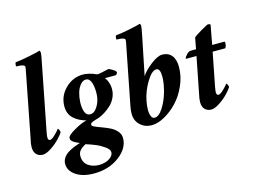

<svg xmlns="http://www.w3.org/2000/svg" viewBox="-116 -881 1715 1302"><g transform="rotate(-15 742.0 -230.0)"><path d="M122.1 -546.9Q123 -552.7 125.5 -564.7Q127.9 -576.7 129.4 -585.2Q130.9 -593.8 130.9 -598.6Q130.9 -617.2 71.3 -617.2Q69.3 -620.1 70.8 -631.3Q72.3 -642.6 75.2 -645.5Q112.8 -648.9 172.9 -661.1Q232.9 -673.3 251 -679.7Q256.8 -676.3 256.8 -661.1Q256.8 -648.9 244.1 -587.9L154.3 -128.9Q150.4 -105.5 150.4 -96.7Q150.4 -88.9 153.8 -82.5Q157.2 -76.2 164.1 -76.2Q177.7 -76.2 203.4 -101.6Q229 -127 233.4 -135.7Q237.8 -135.7 242.4 -125.5Q247.1 -115.2 247.1 -109.4Q237.8 -92.3 211.9 -65.4Q186 -38.6 151.1 -15.4Q116.2 7.8 91.8 7.8Q65.4 7.8 47.9 -9.3Q30.3 -26.4 30.3 -61.5Q30.3 -85 39.1 -120.1Z M543.9 110.4Q543.9 91.8 515.6 71.3Q487.3 50.8 455.3 37.6Q423.3 24.4 388.7 13.7Q360.8 28.3 347.4 44.2Q334 60.1 334 82Q334 127 365.5 150.4Q397 173.8 444.3 173.8Q464.8 173.8 487.1 167.2Q509.3 160.6 526.6 145.5Q543.9 130.4 543.9 110.4ZM505.9 -409.2Q483.4 -410.2 465.3 -388.7Q447.3 -367.2 438.2 -335.9Q429.2 -304.7 427.7 -270.5Q426.3 -230.5 436 -202.9Q445.8 -175.3 470.7 -173.8Q501.5 -172.4 524.9 -210.4Q548.3 -248.5 549.8 -294.9Q550.8 -314 549.1 -332.3Q547.4 -350.6 543 -368.4Q538.6 -386.2 529.1 -397.5Q519.5 -408.7 505.9 -409.2ZM631.8 -384.8Q631.8 -384.3 634 -381.6Q636.2 -378.9 637.9 -376.5Q639.6 -374 642.3 -369.1Q645 -364.3 647 -359.6Q648.9 -355 651.4 -348.4Q653.8 -341.8 655.5 -335Q657.2 -328.1 658.2 -319.3Q659.2 -310.5 659.2 -301.8Q659.2 -269.5 645.3 -240.5Q631.3 -211.4 608.9 -191.2Q586.4 -170.9 565.7 -158Q544.9 -145 524.4 -136.7Q518.1 -134.3 497.6 -128.4Q477.1 -122.6 468.5 -117.2Q460 -111.8 460 -102.5Q460 -94.7 479 -86.2Q498 -77.6 525.4 -67.9Q552.7 -58.1 580.1 -44.9Q607.4 -31.7 626.5 -10Q645.5 11.7 645.5 39.1Q645.5 110.4 572.3 165.5Q499 220.7 394.5 220.7Q315.9 220.7 268.3 188.2Q220.7 155.8 220.7 107.4Q220.7 88.9 229.2 72.8Q237.8 56.6 250.2 45.9Q262.7 35.2 280.5 25.6Q298.3 16.1 312.7 10.5Q327.1 4.9 344.7 -1Q350.6 -2.9 353.5 -3.9Q316.4 -20.5 309.6 -27.3Q308.1 -28.8 305.2 -31.2Q302.2 -33.7 301 -35.2Q299.8 -36.6 298.1 -39.3Q296.4 -42 295.7 -45.7Q294.9 -49.3 294.9 -54.7Q294.9 -71.8 346.7 -101.8Q398.4 -131.8 436.5 -140.6Q384.3 -154.3 350.3 -185.8Q316.4 -217.3 316.4 -270.5Q316.4 -342.8 369.1 -395Q421.9 -447.3 494.1 -447.3Q533.7 -447.3 586.9 -423.8Q590.8 -421.9 608.4 -425Q626 -428.2 646.7 -433.1Q667.5 -438 670.9 -438.5Q683.1 -434.6 701.9 -422.4Q720.7 -410.2 720.7 -402.3Q720.7 -397 715.6 -390.9Q710.4 -384.8 705.1 -384.8Z M983.4 -352.5Q951.7 -352.5 914.6 -291.3Q877.4 -230 864.3 -163.1Q858.4 -133.3 857.7 -106.2Q856.9 -79.1 864.5 -58.6Q872.1 -38.1 888.7 -38.1Q918 -38.1 947.3 -83Q976.6 -127.9 993.7 -187.7Q1010.7 -247.6 1010.7 -294.9Q1010.7 -352.5 983.4 -352.5ZM895.5 -328.1Q918.5 -363.8 966.8 -401.1Q1015.1 -438.5 1047.9 -438.5Q1089.4 -438.5 1113 -410.2Q1136.7 -381.8 1136.7 -329.1Q1136.7 -263.2 1108.6 -199.7Q1080.6 -136.2 1038.8 -92.3Q997.1 -48.3 948.2 -21.2Q899.4 5.9 857.4 5.9Q810.1 5.9 777.1 -24.7Q744.1 -55.2 744.1 -104.5Q744.1 -130.9 750 -158.2L826.2 -546.9Q835 -586.4 835 -598.6Q835 -617.2 775.4 -617.2Q773.4 -620.1 774.9 -631.3Q776.4 -642.6 779.3 -645.5Q816.9 -648.9 877 -661.1Q937 -673.3 955.1 -679.7Q960.9 -676.3 960.9 -661.1Q960.9 -648.9 948.2 -587.9Z M1279.3 -414.1 1293.9 -492.2Q1301.3 -502 1348.1 -529.3Q1395 -556.6 1401.4 -556.6Q1410.2 -556.6 1418 -550.8L1392.6 -414.1H1478.5Q1482.4 -414.1 1482.4 -402.3Q1482.4 -384.8 1472.7 -369.1H1383.8L1336.9 -128.9Q1333 -105.5 1333 -96.7Q1333 -88.9 1336.4 -82.5Q1339.8 -76.2 1346.7 -76.2Q1360.4 -76.2 1386 -101.6Q1411.6 -127 1416 -135.7Q1420.4 -135.7 1425 -125.5Q1429.7 -115.2 1429.7 -109.4Q1420.4 -92.3 1394.5 -65.4Q1368.7 -38.6 1333.7 -15.4Q1298.8 7.8 1274.4 7.8Q1248 7.8 1230.5 -9.3Q1212.9 -26.4 1212.9 -61.5Q1212.9 -82 1221.7 -120.1L1270.5 -369.1H1198.2Q1196.3 -369.1 1196.3 -372.1Q1196.3 -380.9 1212.2 -397.5Q1228 -414.1 1243.2 -414.1Z"/></g></svg>

Font: Amiri
Style: Bold Slanted
Weight: 700
Italic angle: 9°
Designer: Khaled Hosny
Version: Version 000.107